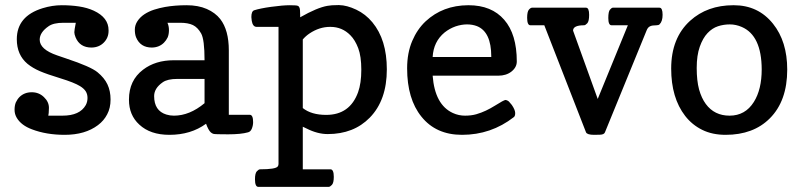

<svg xmlns="http://www.w3.org/2000/svg" viewBox="-20 -519 3147 753"><path d="M169.4 -65.4H225.1Q293 -65.4 316.4 -106.9Q323.2 -119.6 323.2 -134.8Q323.2 -149.9 316.2 -160.9Q309.1 -171.9 293.9 -181.2Q271 -195.3 217.5 -211.7Q164.1 -228 136.2 -240Q108.4 -252 87.9 -268.6Q45.9 -303.7 45.9 -365.2Q45.9 -455.6 147 -486.8Q185.1 -498.5 222.2 -498.5Q258.8 -498.5 290 -493.7Q322.3 -488.8 347.7 -477.1Q405.8 -450.2 405.8 -400.4V-397.9Q405.8 -370.6 386.7 -351.6Q368.2 -333 338.9 -332.5Q293 -332.5 276.4 -372.6Q271.5 -384.8 271.5 -392.6Q271.5 -400.4 277.3 -429.7H229Q189.5 -429.7 170.4 -416Q135.7 -392.1 135.7 -363.3Q135.7 -325.2 204.1 -301.8L241.2 -289.1Q335.4 -257.8 362.3 -235.8Q389.2 -213.9 401.4 -188Q413.6 -162.1 413.6 -128.9Q413.6 -95.2 400.4 -70.8Q387.7 -45.9 364.3 -28.3Q314 9.8 233.4 9.8Q162.1 9.8 105.5 -11.7Q63.5 -27.3 45.9 -56.6Q37.1 -71.3 37.1 -88.4Q37.1 -105 42 -117.2Q47.9 -129.9 56.6 -138.7Q75.7 -157.2 104.5 -157.2Q132.8 -157.2 152.3 -138.2Q171.9 -119.6 171.9 -96.2V-95.7Q171.4 -71.3 169.4 -65.4Z M636.7 -429.7Q642.6 -417 642.6 -400.9Q642.6 -384.8 637.7 -372.6Q631.8 -360.4 623 -351.6Q604.5 -333 575.7 -332.5Q530.3 -332.5 513.7 -372.6Q508.8 -384.8 508.8 -402.8Q508.8 -420.4 519 -436Q529.3 -451.7 546.1 -462.9Q563 -474.1 584.2 -481Q605.5 -487.8 627.4 -491.7Q666 -498.5 711.9 -498.5Q757.3 -498.5 790.8 -483.9Q824.2 -469.2 843.8 -444.3Q877.4 -400.9 877.4 -321.3V-68.8H959.5Q972.7 -68.8 972.7 -40Q972.7 -27.3 967.8 -14.9Q962.9 -2.4 952.6 0Q925.3 7.8 874.5 7.8Q823.2 7.8 817.4 6.1Q811.5 4.4 806.6 0Q797.4 -8.3 788.1 -33.7Q728.5 9.8 644.5 9.8Q569.3 9.8 526.4 -30.3Q485.8 -67.4 485.8 -127.4V-128.9Q485.8 -203.6 541 -245.6Q589.4 -282.7 661.6 -282.7H782.2Q782.2 -364.3 768.8 -387.9Q755.4 -411.6 736.6 -420.7Q717.8 -429.7 686.5 -429.7ZM662.1 -65.4Q723.6 -65.4 782.2 -114.3V-209.5H675.8Q636.7 -209.5 618.2 -196.3Q584.5 -172.9 584.5 -142.1Q584.5 -84.5 632.3 -69.8Q646.5 -65.4 662.1 -65.4Z M993.2 213.9Q980 213.9 980 184.1Q980 160.6 987.3 152.8Q994.6 145 1000 145Q1061 145 1069.3 133.8Q1072.3 129.9 1072.3 124V-413.6H985.8Q971.2 -414.1 967.3 -437.5Q966.3 -444.3 965.8 -452.1Q965.8 -475.1 977.1 -478.8Q988.3 -482.4 1005.1 -485.8Q1022 -489.3 1043.5 -492.2Q1089.4 -498.5 1116.7 -498.5Q1143.6 -498.5 1147.9 -496.1Q1152.8 -494.1 1154.8 -488.3Q1157.2 -482.4 1157.2 -459.5V-451.2Q1224.1 -489.3 1264.2 -496.1Q1278.8 -499 1305.7 -499H1310.1Q1340.3 -498.5 1377 -481.2Q1413.6 -463.9 1440.4 -431.6Q1497.1 -363.3 1497.1 -247.1Q1497.1 -126 1430.2 -57.6Q1367.2 6.8 1265.1 6.8Q1225.1 6.8 1182.1 -15.1Q1172.4 -20 1167.5 -22V145H1275.9Q1289.1 145 1289.1 174.8Q1289.1 198.2 1281.7 206.1Q1274.4 213.9 1269 213.9ZM1167.5 -95.2Q1201.2 -68.4 1259.3 -68.4Q1352.1 -68.4 1384.3 -157.2Q1397 -192.4 1397 -245.6Q1397 -298.3 1384.8 -330.3Q1372.6 -362.3 1354 -380.9Q1321.8 -413.6 1275.9 -413.6H1274.4Q1232.4 -413.6 1193.8 -387.7Q1179.2 -377.9 1167.5 -364.3Z M1576.7 -251Q1576.7 -311.5 1596.7 -358.4Q1616.2 -404.3 1649.4 -435.5Q1716.8 -498 1815.9 -498.5H1817.4Q1908.2 -498.5 1957.5 -441.4Q2006.8 -384.8 2006.8 -277.8Q2006.8 -254.9 1985.8 -238.3Q1965.3 -222.2 1934.1 -222.2H1676.8Q1685.5 -107.9 1756.3 -75.7Q1778.8 -65.4 1803.7 -65.4Q1828.6 -65.4 1848.1 -71Q1867.7 -76.7 1885.7 -85.2Q1903.8 -93.8 1920.9 -104.5Q1956.5 -127 1962.9 -127Q1968.8 -126.5 1975.6 -121.1Q1981.4 -115.2 1987.3 -107.4Q2000 -88.9 2000.5 -76.2V-75.2Q2000.5 -63.5 1995.1 -59.6Q1905.8 9.8 1792 9.8Q1689.9 9.8 1632.8 -61.5Q1576.7 -130.9 1576.7 -251ZM1906.7 -295.4V-297.4Q1906.7 -394 1850.6 -416.5Q1833 -423.3 1811.5 -423.3Q1790 -423.3 1766.6 -415.5Q1743.2 -407.2 1723.6 -391.6Q1680.2 -356 1676.8 -295.4Z M2566.4 -488.8Q2578.6 -488.8 2578.6 -460.9Q2578.6 -435.5 2566.9 -423.8Q2563 -419.9 2555.2 -419.9Q2546.9 -419.9 2539.6 -418.9Q2532.7 -418 2527.8 -415Q2520 -410.6 2515.6 -398.9L2352.5 0Q2349.1 8.8 2333.5 9.3Q2317.9 9.8 2310.1 9.8Q2282.7 9.8 2278.3 0L2114.7 -419.9H2060.1Q2047.4 -419.9 2047.4 -449.2Q2047.4 -473.1 2054.2 -481Q2061 -488.8 2066.4 -488.8H2278.3Q2290.5 -488.8 2290.5 -460.9Q2290.5 -435.5 2283.2 -427.7Q2275.9 -419.9 2270.5 -419.9Q2227.5 -419.9 2227.5 -398.9L2324.2 -130.9L2442.4 -419.9H2378.4Q2365.7 -419.9 2365.7 -448.2Q2365.7 -473.6 2372.3 -481.2Q2378.9 -488.8 2383.3 -488.8Z M2825.7 9.8Q2773.4 9.8 2733.9 -9.8Q2694.3 -29.3 2667 -64.5Q2612.3 -135.3 2612.3 -250Q2612.3 -370.1 2686.5 -437.5Q2753.9 -498.5 2856.4 -498.5H2857.9Q2953.6 -498.5 3011.7 -425.8Q3067.4 -356.4 3067.4 -246.1Q3067.4 -123 2999 -54.7Q2934.6 9.8 2825.7 9.8ZM2712.4 -252.4Q2712.4 -202.6 2721.7 -168Q2731.4 -133.8 2748 -111.3Q2781.7 -65.4 2841.3 -65.4Q2902.8 -65.4 2936.5 -119.1Q2967.3 -168 2967.3 -247.1Q2966.8 -379.4 2889.6 -413.1Q2866.2 -423.3 2842.3 -423.3Q2817.9 -423.3 2795.7 -416Q2773.4 -408.7 2754.9 -389.2Q2736.3 -369.6 2724.4 -335.7Q2712.4 -301.8 2712.4 -252.4Z"/></svg>

Font: Copse
Style: Regular
Weight: 400
Version: Version 1.000